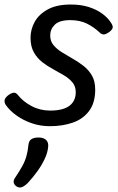

<svg xmlns="http://www.w3.org/2000/svg" viewBox="-22 -539 521 849"><path d="M199 19Q156 19 118.5 6Q81 -7 51.5 -28Q22 -49 5 -73Q-2 -82 -2 -93Q-2 -104 12 -116Q26 -127 37 -129Q48 -131 58 -118Q80 -90 117.5 -70Q155 -50 200 -50Q237 -50 262 -59Q287 -68 300 -86.5Q313 -105 313 -131Q313 -157 298.5 -174.5Q284 -192 261.5 -205.5Q239 -219 213 -233Q187 -247 164.5 -264.5Q142 -282 127.5 -308Q113 -334 113 -372Q113 -409 131.5 -442.5Q150 -476 189.5 -497.5Q229 -519 291 -519Q337 -519 372 -507.5Q407 -496 431 -478Q455 -460 467 -441Q476 -429 476.5 -419.5Q477 -410 462 -398Q450 -389 440 -387Q430 -385 420 -394Q395 -418 363.5 -434Q332 -450 289 -450Q241 -450 220.5 -430Q200 -410 200 -382Q200 -357 214.5 -339.5Q229 -322 251.5 -308Q274 -294 299.5 -279.5Q325 -265 347.5 -247.5Q370 -230 384.5 -205Q399 -180 399 -143Q399 -85 372.5 -49Q346 -13 300.5 3Q255 19 199 19ZM52 286Q40 278 38.5 267.5Q37 257 46 245Q64 218 76 196.5Q88 175 94.5 152.5Q101 130 104 100Q106 83 117.5 76Q129 69 148 69Q171 69 182 80Q193 91 191 110Q189 135 176 163Q163 191 143.5 218Q124 245 101 270Q88 283 76 288Q64 293 52 286Z"/></svg>

Font: Playwrite SK
Style: Regular
Weight: 400
Designer: Veronika Burian, José Scaglione
Foundry: TypeTogether
Version: Version 1.002